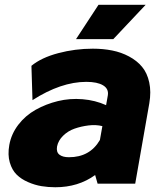

<svg xmlns="http://www.w3.org/2000/svg" viewBox="-20 -770 695 805"><path d="M590.8 -750 455.1 -606H298.8L393.1 -750ZM369.1 -565.9Q412.6 -565.9 450.4 -558.3Q488.3 -550.8 521.2 -533.2Q554.2 -515.6 575.7 -489.7Q597.2 -463.9 605.7 -424.6Q614.3 -385.3 606 -336.9L546.9 0H389.2L378.9 -36.1Q308.1 15.1 211.9 15.1Q182.1 15.1 154.1 10.5Q126 5.9 97.4 -6.6Q68.8 -19 49.6 -38.1Q30.3 -57.1 21 -89.1Q11.7 -121.1 19 -162.1Q27.3 -208.5 56.9 -247.1Q86.4 -285.6 129.6 -309.8Q172.9 -334 222.9 -346.2Q272.9 -358.4 326.2 -354Q379.4 -349.6 424.8 -329.1L432.1 -370.1Q436.5 -397.5 412.4 -412.1Q388.2 -426.8 341.8 -426.8Q235.8 -426.8 116.2 -350.1L111.8 -494.1Q153.3 -528.3 224.1 -547.1Q294.9 -565.9 369.1 -565.9ZM219.2 -155.8Q215.3 -132.3 229 -121.6Q242.7 -110.8 269 -110.8Q356.9 -110.8 398.9 -183.1L409.2 -241.2Q382.3 -248 351.1 -244.1Q319.8 -240.2 292.2 -230.5Q264.6 -220.7 244.4 -200.7Q224.1 -180.7 219.2 -155.8Z"/></svg>

Font: Stilu Bold
Style: Italic
Weight: 700
Italic angle: -10°
Designer: Genilson Lima Santos
Foundry: Genilson Lima Santos
Version: Version 1.200;PS 001.200;hotconv 1.0.88;makeotf.lib2.5.64775